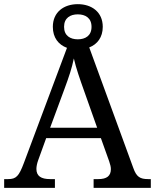

<svg xmlns="http://www.w3.org/2000/svg" viewBox="-20 -903 745 923"><path d="M0 0H244V-42H221C177 -42 155 -57 155 -91C155 -102 158 -118 164 -134L202 -239H465L505 -127C510 -112 513 -101 513 -90C513 -57 493 -42 453 -42H430V0H705V-42H692C653 -42 636 -53 621 -95L409 -675C448 -690 474 -724 474 -774C474 -845 421 -883 354 -883C287 -883 234 -845 234 -774C234 -722 261 -688 302 -673L95 -120C71 -56 58 -42 19 -42H0ZM354 -714C318 -714 288 -731 288 -774C288 -817 318 -834 354 -834C390 -834 420 -817 420 -774C420 -731 390 -714 354 -714ZM221 -289 289 -473C312 -535 325 -574 335 -622C346 -574 364 -523 385 -464L447 -289Z"/></svg>

Font: Noto Serif
Style: Regular
Weight: 400
Designer: Monotype Design Team
Foundry: Monotype Imaging Inc.
Version: Version 2.015